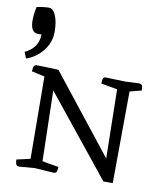

<svg xmlns="http://www.w3.org/2000/svg" viewBox="-85 -841 801 913"><g transform="rotate(10 315.5 -384.5)"><path d="M402 -489 496 -486 564 -489Q577 -488 579 -475.5Q581 -463 581 -458L524 -443L521 0H476L166 -385L174 -45Q190 -41 214 -37.5Q238 -34 253 -31Q253 -24 251 -12Q249 0 235 0L143 -6L68 0Q55 0 52.5 -12.5Q50 -25 50 -31L116 -46L113 -443L50 -457Q50 -462 52.5 -475.5Q55 -489 68 -489Q68 -489 75.5 -489Q83 -489 105 -488.5Q127 -488 173 -486L470 -110L464 -443L385 -457Q385 -462 387 -476Q389 -490 402 -489ZM12 -512 0 -542Q30 -556 47 -579.5Q64 -603 64 -633V-638Q59 -637 56 -637Q53 -637 48 -637Q11 -637 11 -697Q11 -711 13 -727.5Q15 -744 19 -762Q33 -765 49 -767Q65 -769 78 -769Q98 -769 111 -738.5Q124 -708 124 -660Q124 -610 92.5 -569.5Q61 -529 12 -512Z"/></g></svg>

Font: Mate SC
Style: Regular
Weight: 400
Designer: Eduardo Rodriguez Tunni
Foundry: Eduardo Rodriguez Tunni
Version: Version 1.003; ttfautohint (v1.8.4.7-5d5b);gftools[0.9.24]